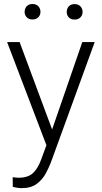

<svg xmlns="http://www.w3.org/2000/svg" viewBox="-20 -742 516 975"><path d="M79.6 -528.3 244.6 -84.5 397.9 -528.3H460.9L237.8 84.5Q228.5 108.4 212.4 138.7Q196.3 168.9 167.2 191.2Q138.2 213.4 89.8 213.4Q80.6 213.4 65.9 211.2Q51.3 209 44.9 206.5L44.4 157.7Q49.8 158.7 60.1 159.7Q70.3 160.6 74.2 160.6Q122.1 160.6 147.7 136.7Q173.3 112.8 189.9 65.4L215.8 -4.4L16.1 -528.3ZM105 -681.6Q105 -698.7 115.7 -710.2Q126.5 -721.7 145 -721.7Q163.6 -721.7 174.6 -710.2Q185.5 -698.7 185.5 -681.6Q185.5 -665.5 174.6 -654.3Q163.6 -643.1 145 -643.1Q126.5 -643.1 115.7 -654.3Q105 -665.5 105 -681.6ZM318.8 -681.2Q318.8 -698.2 329.3 -709.7Q339.8 -721.2 358.9 -721.2Q377.4 -721.2 388.4 -709.7Q399.4 -698.2 399.4 -681.2Q399.4 -665 388.4 -653.8Q377.4 -642.6 358.9 -642.6Q339.8 -642.6 329.3 -653.8Q318.8 -665 318.8 -681.2Z"/></svg>

Font: Vazirmatn UI FD ExtraLight
Style: Regular
Weight: 200
Designer: Saber Rastikerdar
Foundry: Saber Rastikerdar
Version: Version 33.003